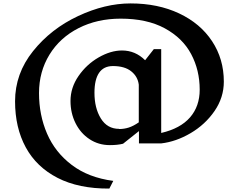

<svg xmlns="http://www.w3.org/2000/svg" viewBox="-20 -838 1396 1122"><path d="M1288 -361Q1288 -268 1233.5 -189Q1179 -110 1094 -60Q1009 -10 922 0H792V-72L699 2Q667 10 622 10Q556 10 503.5 -24.5Q451 -59 421.5 -118Q392 -177 392 -248Q392 -326 439 -394Q486 -462 556.5 -502.5Q627 -543 693 -543Q771 -543 828 -486L879 -551H922V-61Q1034 -87 1090.5 -152Q1147 -217 1147 -314Q1147 -428 1097 -522Q1047 -616 943 -672.5Q839 -729 685 -729Q548 -729 439 -673.5Q330 -618 269 -518.5Q208 -419 208 -294Q208 -166 255 -57Q302 52 399.5 126Q497 200 642 219L619 264Q440 265 316.5 201.5Q193 138 130.5 23Q68 -92 68 -246Q68 -408 173 -539Q278 -670 436 -744Q594 -818 743 -818Q903 -818 1027 -759.5Q1151 -701 1219.5 -597Q1288 -493 1288 -361ZM791 -123V-343Q785 -391 746.5 -421.5Q708 -452 640 -452Q586 -452 559 -412.5Q532 -373 532 -296Q532 -206 569.5 -145.5Q607 -85 676 -85V-84Q705 -84 732 -92.5Q759 -101 791 -123Z"/></svg>

Font: Inknut Antiqua Medium
Style: Regular
Weight: 500
Designer: Claus Eggers Sørensen
Foundry: Claus Eggers Sørensen
Version: Version 1.003; ttfautohint (v1.8.2) -l 8 -r 50 -G 200 -x 14 